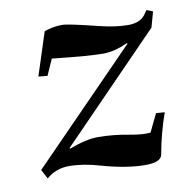

<svg xmlns="http://www.w3.org/2000/svg" viewBox="-62 -532 623 612"><g transform="rotate(-10 250.0 -226.0)"><path d="M470 -461 456 -411 132 -78 134 -76Q189 -97 227 -97Q251 -97 276.5 -94.5Q302 -92 328 -87Q371 -79 395 -82L423 -140L451 -138Q429 -77 416 -6Q411 17 362 17Q301 17 220 -6Q166 -22 120 -22Q78 -22 47 5L31 -25L372 -374L370 -376Q327 -356 290 -356Q270 -356 229.5 -359Q189 -362 126 -369L103 -317L74 -320L119 -459Q148 -469 177 -469Q196 -469 288 -446Q316 -439 340 -435.5Q364 -432 385 -432Q424 -432 441 -456L450 -469Z"/></g></svg>

Font: GFS Didot
Style: Bold Italic
Weight: 700
Italic angle: -12°
Designer: Designed by Takis Katsoulidis and George D. Matthiopoulos.
Foundry: Designed by Takis Katsoulidis and George D. Matthiopoulos.
Version: Version 1.0